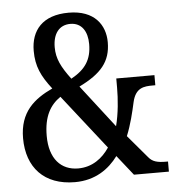

<svg xmlns="http://www.w3.org/2000/svg" viewBox="-52 -773 764 832"><g transform="rotate(-5 329.5 -357.0)"><path d="M241 10C330 10 390 -34 429 -87L498 0H650V-44H642C605 -44 583 -49 566 -70L482 -169C502 -218 514 -269 524 -314C538 -375 575 -378 613 -378H624V-422H458V-382C458 -332 453 -270 439 -216L296 -401C392 -448 435 -497 435 -582C435 -656 390 -724 277 -724C163 -724 112 -661 112 -572C112 -505 133 -461 178 -403C97 -365 33 -313 33 -199C33 -72 107 10 241 10ZM264 -438C223 -493 204 -530 204 -580C204 -638 231 -675 280 -675C330 -675 354 -635 354 -581C354 -513 326 -472 264 -438ZM260 -48C186 -48 136 -100 136 -200C136 -286 165 -333 210 -364L396 -127C366 -82 321 -48 260 -48Z"/></g></svg>

Font: Noto Serif Ethiopic Condensed Medium
Style: Regular
Weight: 500
Width: 3
Designer: Monotype Design Team
Foundry: Monotype Imaging Inc.
Version: Version 2.102